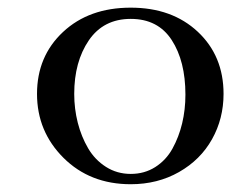

<svg xmlns="http://www.w3.org/2000/svg" viewBox="-20 -472 655 499"><path d="M319.8 -452.1Q427.2 -452.1 494.1 -389.4Q561 -326.7 561 -228Q561 -163.6 531 -110.1Q501 -56.6 445.3 -24.9Q389.6 6.8 319.8 6.8Q213.9 6.8 145 -61.8Q76.2 -130.4 76.2 -228Q76.2 -325.7 143.8 -388.9Q211.4 -452.1 319.8 -452.1ZM172.9 -228Q172.9 -189.5 182.1 -153.1Q191.4 -116.7 209 -86.7Q226.6 -56.6 255.4 -38.3Q284.2 -20 319.8 -20Q355.5 -20 383.5 -37.8Q411.6 -55.7 428.2 -85.7Q444.8 -115.7 453.4 -151.4Q461.9 -187 461.9 -226.1Q461.9 -313 426.3 -367.9Q390.6 -422.9 319.8 -422.9Q249 -422.9 210.9 -367.2Q172.9 -311.5 172.9 -228Z"/></svg>

Font: Dehuti Alt
Style: Bold
Weight: 700
Version: Version 1.2